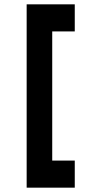

<svg xmlns="http://www.w3.org/2000/svg" viewBox="-20 -803 429 886"><path d="M325 -658H221V-62H325V63H103V-783H325Z"/></svg>

Font: SUITE ExtraBold
Style: Regular
Weight: 800
Designer: Sun
Foundry: Sun
Version: Version 2.040